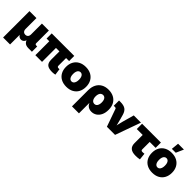

<svg xmlns="http://www.w3.org/2000/svg" viewBox="267 -2183 3809 3809"><g transform="rotate(45 2171.5 -278.0)"><path d="M47.4 204.1V-535.6H242.7V-230.5Q242.7 -204.1 252 -185.1Q261.2 -166 278.6 -155.8Q295.9 -145.5 319.3 -145.5Q343.3 -145.5 360.6 -155.8Q377.9 -166 387.2 -185.1Q396.5 -204.1 396.5 -230.5V-535.6H591.8V-180.7Q591.8 -165.5 599.9 -157Q607.9 -148.4 623 -148.4H651.4V0H551.8Q478 0 442.1 -40Q406.2 -80.1 406.2 -154.3V-203.6H433.6Q433.6 -148.9 424.6 -112.5Q415.5 -76.2 400.1 -54.9Q384.8 -33.7 365.7 -24.7Q346.7 -15.6 327.1 -15.6Q306.2 -15.6 286.4 -24.7Q266.6 -33.7 250.5 -54.9Q234.4 -76.2 224.9 -112.5Q215.3 -148.9 215.3 -203.6H242.7V204.1Z M1219.7 2Q1117.2 2 1074.7 -36.4Q1032.2 -74.7 1032.2 -159.2V-499.5H1219.2V-175.3Q1219.2 -158.7 1228.5 -149.9Q1237.8 -141.1 1255.4 -141.1Q1263.7 -141.1 1271.2 -141.6Q1278.8 -142.1 1282.7 -143.1L1301.8 -7.8Q1289.1 -4.9 1267.3 -1.5Q1245.6 2 1219.7 2ZM748 0V-499.5H935.5V0ZM671.9 -391.1V-535.6H1303.7V-391.1Z M1623 10.3Q1535.6 10.3 1472.2 -24.2Q1408.7 -58.6 1374.8 -121.1Q1340.8 -183.6 1340.8 -267.1Q1340.8 -350.6 1374.8 -412.8Q1408.7 -475.1 1472.2 -509.8Q1535.6 -544.4 1623 -544.4Q1710 -544.4 1773.2 -509.8Q1836.4 -475.1 1870.4 -412.8Q1904.3 -350.6 1904.3 -267.1Q1904.3 -183.6 1870.4 -121.1Q1836.4 -58.6 1773.2 -24.2Q1710 10.3 1623 10.3ZM1623 -138.2Q1647.5 -138.2 1666 -153.3Q1684.6 -168.5 1694.8 -197.5Q1705.1 -226.6 1705.1 -267.6Q1705.1 -309.1 1694.8 -337.6Q1684.6 -366.2 1666 -381.1Q1647.5 -396 1623 -396Q1598.1 -396 1579.3 -381.1Q1560.5 -366.2 1550.3 -337.6Q1540 -309.1 1540 -267.6Q1540 -226.6 1550.3 -197.5Q1560.5 -168.5 1579.3 -153.3Q1598.1 -138.2 1623 -138.2Z M1979.5 204.1V-247.1Q1979.5 -339.8 2013.4 -406.2Q2047.4 -472.7 2110.4 -508.5Q2173.3 -544.4 2261.2 -544.4Q2345.2 -544.4 2408.4 -511.5Q2471.7 -478.5 2507.3 -415.3Q2543 -352.1 2543 -260.7Q2543 -176.8 2514.2 -116.5Q2485.4 -56.2 2435.8 -23.9Q2386.2 8.3 2325.7 8.3Q2288.6 8.3 2259.5 -3.4Q2230.5 -15.1 2210 -36.1Q2189.5 -57.1 2177.7 -85.4H2175.3V204.1ZM2258.3 -143.1Q2285.2 -143.1 2304 -158.2Q2322.8 -173.3 2332.8 -201.4Q2342.8 -229.5 2342.8 -268.6Q2342.8 -307.6 2332.8 -335.4Q2322.8 -363.3 2304 -378.2Q2285.2 -393.1 2258.3 -393.1Q2231.9 -393.1 2211.7 -378.2Q2191.4 -363.3 2180.7 -335.4Q2169.9 -307.6 2169.9 -268.6Q2169.9 -230.5 2180.7 -202.1Q2191.4 -173.8 2211.4 -158.4Q2231.4 -143.1 2258.3 -143.1Z M2755.4 0 2624 -372.1Q2621.1 -380.9 2613.5 -385.5Q2606 -390.1 2594.7 -390.1H2557.6V-538.6H2596.2Q2689.5 -538.6 2738.5 -505.1Q2787.6 -471.7 2810.5 -392.6L2837.4 -296.9Q2853 -242.2 2865.7 -186.3Q2878.4 -130.4 2891.1 -67.9H2855Q2867.2 -130.4 2879.4 -186.3Q2891.6 -242.2 2906.7 -296.9L2973.1 -535.6H3175.8L2983.9 0Z M3561 5.4Q3465.8 5.4 3419.2 -34.9Q3372.6 -75.2 3372.6 -156.2V-387.2H3206.5V-535.6H3734.9V-387.2H3568.8V-179.7Q3568.8 -160.6 3577.6 -152.1Q3586.4 -143.6 3608.4 -143.6Q3619.6 -143.6 3636 -145Q3652.3 -146.5 3660.6 -147.9L3676.3 -4.9Q3645 1.5 3616.2 3.4Q3587.4 5.4 3561 5.4Z M4033.7 10.3Q3946.3 10.3 3882.8 -24.2Q3819.3 -58.6 3785.4 -121.1Q3751.5 -183.6 3751.5 -267.1Q3751.5 -350.6 3785.4 -412.8Q3819.3 -475.1 3882.8 -509.8Q3946.3 -544.4 4033.7 -544.4Q4120.6 -544.4 4183.8 -509.8Q4247.1 -475.1 4281 -412.8Q4314.9 -350.6 4314.9 -267.1Q4314.9 -183.6 4281 -121.1Q4247.1 -58.6 4183.8 -24.2Q4120.6 10.3 4033.7 10.3ZM4033.7 -138.2Q4058.1 -138.2 4076.7 -153.3Q4095.2 -168.5 4105.5 -197.5Q4115.7 -226.6 4115.7 -267.6Q4115.7 -309.1 4105.5 -337.6Q4095.2 -366.2 4076.7 -381.1Q4058.1 -396 4033.7 -396Q4008.8 -396 3990 -381.1Q3971.2 -366.2 3960.9 -337.6Q3950.7 -309.1 3950.7 -267.6Q3950.7 -226.6 3960.9 -197.5Q3971.2 -168.5 3990 -153.3Q4008.8 -138.2 4033.7 -138.2ZM3976.6 -601.1 3992.2 -760.3H4156.2L4085.9 -601.1Z"/></g></svg>

Font: Inter 20pt Black
Style: Regular
Weight: 900
Version: Version 4.001;git-66647c0bb